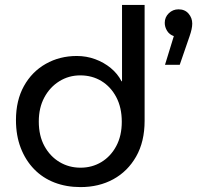

<svg xmlns="http://www.w3.org/2000/svg" viewBox="-20 -750 815 782"><path d="M308 12Q250 12 202 -6.5Q154 -25 119 -61Q84 -97 64.5 -147.5Q45 -198 45 -261Q45 -341 77.5 -399.5Q110 -458 166.5 -490Q223 -522 293 -522Q332 -522 367.5 -509Q403 -496 431 -473Q459 -450 475 -419H477V-730H569V-258Q569 -173 534.5 -112.5Q500 -52 441.5 -20Q383 12 308 12ZM308 -67Q355 -67 393 -90Q431 -113 453.5 -155Q476 -197 476 -254Q476 -312 453.5 -354.5Q431 -397 393 -420Q355 -443 307 -443Q260 -443 221.5 -419Q183 -395 160.5 -353Q138 -311 138 -255Q138 -197 161 -155Q184 -113 222.5 -90Q261 -67 308 -67ZM652 -486 688 -603Q670 -609 660.5 -624.5Q651 -640 651 -657Q651 -680 667.5 -696Q684 -712 707 -712Q733 -712 748 -694.5Q763 -677 763 -654Q763 -633 752 -602L712 -486Z"/></svg>

Font: MuseoModerno Thin
Style: Regular
Weight: 400
Version: Version 1.003